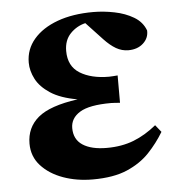

<svg xmlns="http://www.w3.org/2000/svg" viewBox="-46 -607 625 668"><g transform="rotate(-5 266.5 -273.0)"><path d="M483.9 -151.9 503.9 -127Q481.4 -89.4 450.4 -56.6Q419.4 -23.9 372.1 -3.4Q324.7 17.1 252 17.1Q195.8 17.1 148.4 0Q101.1 -17.1 72 -49.1Q43 -81.1 43 -126Q43 -182.1 84.2 -216.8Q125.5 -251.5 223.1 -265.1Q164.1 -275.4 129.4 -298.1Q94.7 -320.8 79.8 -349.6Q64.9 -378.4 64.9 -407.2Q64.9 -453.6 95 -488.8Q125 -523.9 178.5 -543.5Q231.9 -563 303.2 -563Q339.8 -563 377.4 -555.4Q415 -547.9 444.3 -530.5Q473.6 -513.2 484.9 -482.9Q486.3 -456.5 466.3 -438.2Q446.3 -419.9 414.1 -419.9Q391.6 -419.9 371.3 -431.6Q351.1 -443.4 330.1 -465.8L272.9 -526.9Q242.2 -519.5 220.2 -496.6Q198.2 -473.6 198.2 -436Q198.2 -382.8 237.5 -358.4Q276.9 -334 338.9 -334Q345.7 -334 353.5 -334.7Q361.3 -335.4 369.1 -335.9V-240.2Q360.8 -240.7 353.3 -241.5Q345.7 -242.2 337.9 -242.2Q261.7 -242.2 228.8 -221.9Q195.8 -201.7 195.8 -167Q195.8 -127.4 225.8 -107.7Q255.9 -87.9 310.1 -87.9Q362.3 -87.9 404.1 -104.2Q445.8 -120.6 483.9 -151.9Z"/></g></svg>

Font: Source Han Serif JP Heavy
Style: Regular
Weight: 900
Designer: Ryoko NISHIZUKA  (kana & ideographs); Frank Grießhammer (Latin, Greek & Cyrillic); Wenlong ZHANG  (bopomofo); Sandoll Co
Foundry: Adobe Systems Incorporated
Version: Version 1.001;PS 1.001;hotconv 16.6.54;makeotf.lib2.5.65590